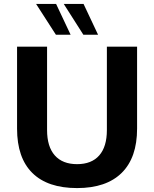

<svg xmlns="http://www.w3.org/2000/svg" viewBox="-20 -950 786 979"><path d="M67 -294V-712H220V-287Q220 -202 259.5 -157.5Q299 -113 373 -113Q447 -113 486 -157.5Q525 -202 525 -287V-712H679V-294Q679 -146 600.5 -68.5Q522 9 373 9Q223 9 145 -68Q67 -145 67 -294ZM265 -773 164 -930H266L340 -773ZM405 -773 305 -930H406L480 -773Z"/></svg>

Font: Muli ExtraBold
Style: Regular
Weight: 800
Designer: Vernon Adams
Foundry: Vernon Adams
Version: Version 2.000